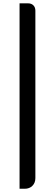

<svg xmlns="http://www.w3.org/2000/svg" viewBox="-20 -871 336 1174"><path d="M196.3 -805.7V217.8Q196.3 247.1 178.2 265.1Q160.2 283.2 130.9 283.2H99.6V-850.6H151.4Q171.9 -850.6 184.1 -838.4Q196.3 -826.2 196.3 -805.7Z"/></svg>

Font: GenSenMaruGothic TW TTF Bold
Style: Regular
Weight: 700
Version: Version 1.301